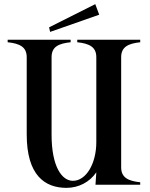

<svg xmlns="http://www.w3.org/2000/svg" viewBox="-20 -892 722 927"><path d="M657 -688V-700H353V-688C410 -682 445 -666 445 -616V-206C445 -102 396 -19 332 -19C279 -19 229 -87 229 -242V-616C229 -667 264 -682 321 -688V-700H17V-688C74 -682 109 -666 109 -616V-243C109 -46 196 15 301 15C360 15 413 -13 445 -60L441 0H657V-12C600 -18 565 -34 565 -84V-616C565 -666 600 -682 657 -688ZM459 -821 440 -872 217 -760 222 -738Z"/></svg>

Font: Sprat Condensed Medium
Style: Regular
Weight: 500
Width: 3
Designer: Ethan Nakache
Foundry: Collletttivo
Version: Version 2.000;Glyphs 3.2 (3217)